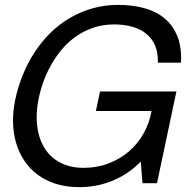

<svg xmlns="http://www.w3.org/2000/svg" viewBox="-20 -751 799 787"><path d="M557.1 -88.9Q530.3 -61 499.5 -41Q468.8 -21 436.3 -8.3Q403.8 4.4 370.6 10.3Q337.4 16.1 305.7 16.1Q252.4 16.1 209.5 2.7Q166.5 -10.7 134 -35.2Q101.6 -59.6 79.3 -93Q57.1 -126.5 45.7 -166.3Q34.2 -206.1 33.4 -251Q32.7 -295.9 42.5 -342.8Q53.7 -395 73.5 -443.8Q93.3 -492.7 121.3 -535.9Q149.4 -579.1 185.5 -615Q221.7 -650.9 264.9 -676.5Q308.1 -702.1 358.4 -716.6Q408.7 -731 464.8 -731Q522.9 -731 571.8 -717.5Q620.6 -704.1 655 -675.3Q689.5 -646.5 707.3 -601.6Q725.1 -556.6 721.7 -494.1H627Q628.4 -534.7 615.7 -564.2Q603 -593.8 579.1 -613Q555.2 -632.3 521.7 -641.6Q488.3 -650.9 447.8 -650.9Q404.8 -650.9 367.2 -638.9Q329.6 -627 297.9 -606Q266.1 -585 240.5 -556.4Q214.8 -527.8 194.8 -494.1Q174.8 -460.4 160.6 -423.3Q146.5 -386.2 138.7 -348.1Q130.9 -311 130.4 -275.4Q129.9 -239.7 137 -208Q144 -176.3 159.2 -149.7Q174.3 -123 197.5 -103.8Q220.7 -84.5 252 -73.7Q283.2 -63 322.8 -63Q377.9 -63 425 -81.1Q472.2 -99.1 508.5 -130.4Q544.9 -161.6 568.8 -204.3Q592.8 -247.1 601.1 -295.9H373L390.1 -376H703.1L623.5 0H564Z"/></svg>

Font: XB Khoramshahr
Style: Italic
Weight: 400
Italic angle: -12°
Designer: Behnam
Foundry: Irmug
Version: Version 8.005 2009